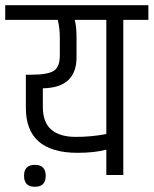

<svg xmlns="http://www.w3.org/2000/svg" viewBox="-44 -670 588 735"><path d="M185 -524Q185 -564 177 -594H-24V-650H524V-594H428V0H363V-97Q317 -85 253 -85Q55 -85 55 -257V-384H76Q139 -384 162 -399Q185 -414 185 -457ZM249 -524V-451Q249 -334 120 -332V-261Q120 -202 152 -174Q184 -146 246 -146Q308 -146 363 -157V-594H242Q249 -570 249 -524ZM89.5 45Q48 45 48 3Q48 -39 89.5 -39Q131 -39 131 3Q131 45 89.5 45Z"/></svg>

Font: Khand
Style: Regular
Weight: 400
Designer: Devanagari: Sanchit Sawaria, Jyotish Sonowal; Latin: Satya Rajpurohit
Foundry: Indian Type Foundry
Version: Version 1.101;PS 1.0;hotconv 1.0.78;makeotf.lib2.5.61930; tt